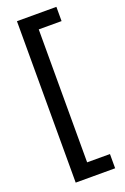

<svg xmlns="http://www.w3.org/2000/svg" viewBox="-167 -774 645 988"><g transform="rotate(-20 155.0 -280.0)"><path d="M282 162V84H157V-644H282V-722H66V162Z"/></g></svg>

Font: Noto Sans Armenian ExtraCondensed Medium
Style: Regular
Weight: 500
Width: 2
Designer: Monotype Design Team
Foundry: Monotype Imaging Inc.
Version: Version 2.008